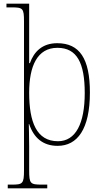

<svg xmlns="http://www.w3.org/2000/svg" viewBox="-20 -780 566 1040"><path d="M22 240H236V220H207C144 220 138 215 138 143V13C138 -50 136 -88 136 -108H138C163 -33 213 10 292 10C399 10 467 -80 467 -279C467 -463 411 -546 290 -546C209 -546 164 -500 142 -438H138C138 -479 138 -520 138 -561V-760H15V-740H43C104 -740 110 -735 110 -664V143C110 215 103 220 44 220H22ZM294 -15C178 -15 138 -119 138 -278C138 -422 182 -521 291 -521C397 -521 439 -439 439 -276C439 -111 390 -15 294 -15Z"/></svg>

Font: Noto Serif Tamil SemiCondensed Thin
Style: Regular
Weight: 100
Width: 4
Designer: Indian Type Foundry, Tom Grace, and the Monotype Design Team
Foundry: Monotype Imaging Inc.
Version: Version 2.004